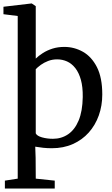

<svg xmlns="http://www.w3.org/2000/svg" viewBox="-23 -839 640 1101"><path d="M5 242V196.8L78.6 185.4V-747.3L-3.2 -757.5V-800.3L157.2 -819.1H159.2L182 -803.6V-503.1Q198.9 -519.5 223 -534.9Q247.1 -550.3 278 -560.2Q308.9 -570 345.7 -570Q402.8 -570 452.5 -542.1Q502.1 -514.1 532.8 -454.1Q563.5 -394 563.5 -297.4Q563.5 -233.2 543.6 -177.2Q523.6 -121.2 485.9 -78.9Q448.1 -36.6 394.5 -12.8Q341 11 274.2 11Q248 11 224 8.4Q200 5.8 179.1 2.1L181.3 66.4L182.1 185.4L290.9 196.8V242ZM280.6 -43.1Q329.4 -43.1 367.6 -69.1Q405.8 -95.1 428 -148.1Q450.2 -201.1 451.5 -282.6Q452.3 -340.1 440.9 -381.2Q429.4 -422.2 409 -448.3Q388.5 -474.3 361.8 -486.5Q335 -498.6 304.5 -498.6Q276.8 -498.6 252.8 -489.3Q228.9 -480 210.6 -466.8Q192.4 -453.6 182 -442V-74.4Q188.7 -59.5 217.9 -51.3Q247.1 -43.1 280.6 -43.1Z"/></svg>

Font: Merriweather 7pt Light
Style: Regular
Weight: 300
Designer: Eben Sorkin
Foundry: Eben Sorkin
Version: Version 2.200;gftools[0.9.31]